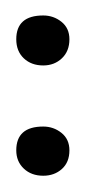

<svg xmlns="http://www.w3.org/2000/svg" viewBox="47 -778 107 242"><g transform="rotate(90 101.0 -657.5)"><path d="M0 -658Q0 -671 8 -681Q16 -691 30 -691Q45 -691 54 -681.5Q63 -672 63 -658Q63 -643 54 -633.5Q45 -624 30 -624Q0 -624 0 -658ZM140 -658Q140 -671 148 -681Q156 -691 170 -691Q185 -691 193.5 -681.5Q202 -672 202 -658Q202 -643 193 -633.5Q184 -624 170 -624Q140 -624 140 -658Z"/></g></svg>

Font: Yanone Kaffeesatz Thin
Style: Regular
Weight: 250
Designer: Yanone (Cyrillic: Daniel Pouzeot)
Foundry: Yanone
Version: Version 1.003;PS 001.003;hotconv 1.0.88;makeotf.lib2.5.64775